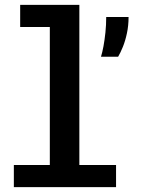

<svg xmlns="http://www.w3.org/2000/svg" viewBox="-20 -770 581 790"><path d="M37 0V-91H185V-659H63V-750H306.5V-91H457.5V0ZM395.5 -536.5Q401 -554 405.8 -579.8Q410.5 -605.5 413.8 -636.5Q417 -667.5 417 -700H509Q509 -664.5 502.2 -633Q495.5 -601.5 485.5 -577Q475.5 -552.5 466 -536.5Z"/></svg>

Font: Trispace Thin Medium
Style: Regular
Weight: 500
Version: Version 1.210